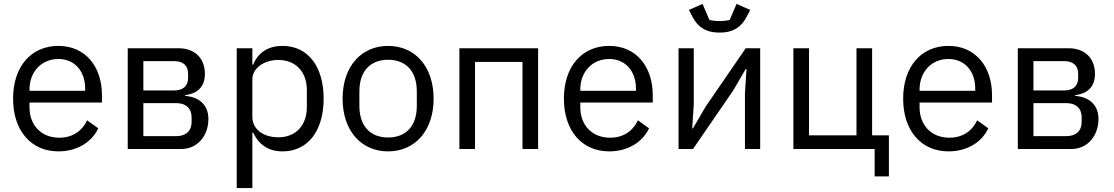

<svg xmlns="http://www.w3.org/2000/svg" viewBox="-20 -763 5704 983"><path d="M279 12C376 12 450 -36 483 -106L426 -147C399 -90 349 -58 284 -58C188 -58 131 -125 131 -214V-238H502V-276C502 -422 417 -528 279 -528C139 -528 47 -422 47 -258C47 -94 139 12 279 12ZM279 -461C361 -461 416 -400 416 -309V-298H131V-305C131 -395 192 -461 279 -461Z M634 -516V0H907C994 0 1047 -71 1047 -154C1047 -218 1008 -266 928 -272V-276C994 -284 1029 -321 1029 -385C1029 -464 978 -516 894 -516ZM873 -300H714V-450H873C917 -450 943 -427 943 -386V-364C943 -323 917 -300 873 -300ZM883 -66H714V-235H883C931 -235 961 -209 961 -162V-139C961 -92 931 -66 883 -66Z M1192 -516V200H1272V-84H1276C1307 -20 1356 12 1427 12C1556 12 1637 -93 1637 -258C1637 -423 1556 -528 1427 -528C1356 -528 1303 -497 1276 -432H1272V-516ZM1405 -60C1332 -60 1272 -98 1272 -165V-357C1272 -414 1332 -456 1405 -456C1495 -456 1551 -394 1551 -302V-214C1551 -122 1495 -60 1405 -60Z M1967 12C2105 12 2200 -94 2200 -258C2200 -422 2105 -528 1967 -528C1829 -528 1734 -422 1734 -258C1734 -94 1829 12 1967 12ZM1967 -59C1881 -59 1820 -112 1820 -221V-295C1820 -404 1881 -457 1967 -457C2053 -457 2114 -404 2114 -295V-221C2114 -112 2053 -59 1967 -59Z M2332 -516V0H2412V-446H2655V0H2735V-516Z M3099 12C3196 12 3270 -36 3303 -106L3246 -147C3219 -90 3169 -58 3104 -58C3008 -58 2951 -125 2951 -214V-238H3322V-276C3322 -422 3237 -528 3099 -528C2959 -528 2867 -422 2867 -258C2867 -94 2959 12 3099 12ZM3099 -461C3181 -461 3236 -400 3236 -309V-298H2951V-305C2951 -395 3012 -461 3099 -461Z M3664 -596C3736 -596 3776 -627 3801 -674L3821 -712L3751 -743L3716 -661C3700 -657 3680 -655 3664 -655C3648 -655 3628 -657 3612 -661L3577 -743L3507 -712L3527 -674C3552 -627 3592 -596 3664 -596ZM3454 -516V0H3528L3734 -300L3798 -410H3802L3794 -286V0H3872V-516H3798L3592 -216L3528 -106H3524L3532 -230V-516Z M4458 0V140H4531V-70H4445V-516H4365V-70H4122V-516H4042V0Z M4836 12C4933 12 5007 -36 5040 -106L4983 -147C4956 -90 4906 -58 4841 -58C4745 -58 4688 -125 4688 -214V-238H5059V-276C5059 -422 4974 -528 4836 -528C4696 -528 4604 -422 4604 -258C4604 -94 4696 12 4836 12ZM4836 -461C4918 -461 4973 -400 4973 -309V-298H4688V-305C4688 -395 4749 -461 4836 -461Z M5191 -516V0H5464C5551 0 5604 -71 5604 -154C5604 -218 5565 -266 5485 -272V-276C5551 -284 5586 -321 5586 -385C5586 -464 5535 -516 5451 -516ZM5430 -300H5271V-450H5430C5474 -450 5500 -427 5500 -386V-364C5500 -323 5474 -300 5430 -300ZM5440 -66H5271V-235H5440C5488 -235 5518 -209 5518 -162V-139C5518 -92 5488 -66 5440 -66Z"/></svg>

Font: Braiins Sans
Style: Regular
Weight: 400
Designer: Mike Abbink, Paul van der Laan, Pieter van Rosmalen, Jiri Chlebus, Lubos Buracinsky
Foundry: Bold Monday, Sudetype
Version: Version 1.000;hotconv 1.0.109;makeotfexe 2.5.65596